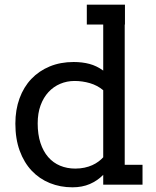

<svg xmlns="http://www.w3.org/2000/svg" viewBox="-20 -780 659 811"><path d="M297.9 -67.9Q318.8 -67.9 336.9 -71.8Q355 -75.7 369.6 -82.3Q384.3 -88.9 396 -97.7Q407.7 -106.4 416 -115.7V-398.9Q391.6 -419.4 359.9 -428.7Q328.1 -438 294.9 -438Q262.7 -438 234.4 -426Q206.1 -414.1 184.8 -391.1Q163.6 -368.2 151.4 -335Q139.2 -301.8 139.2 -258.8Q139.2 -211.9 150.9 -176.3Q162.6 -140.6 183.6 -116.5Q204.6 -92.3 233.9 -80.1Q263.2 -67.9 297.9 -67.9ZM346.7 -760.3H507.8V-676.3H506.8V-84H582V0H416V-41.5Q391.6 -16.6 359.4 -2.7Q327.1 11.2 286.1 11.2Q234.9 11.2 190.7 -6.6Q146.5 -24.4 114 -58.8Q81.5 -93.3 63.2 -143.3Q44.9 -193.4 44.9 -257.8Q44.9 -316.4 62.5 -364.5Q80.1 -412.6 112.3 -446.5Q144.5 -480.5 189.9 -499.3Q235.4 -518.1 291 -518.1Q327.6 -518.1 357.9 -510Q388.2 -502 416 -481.9V-676.3H346.7Z"/></svg>

Font: Twentytwelve Slab
Style: TwentytwelveSlab
Weight: 400
Designer: Domenico Catapano
Version: Version 1.00 2012